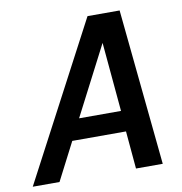

<svg xmlns="http://www.w3.org/2000/svg" viewBox="-124 -774 803 848"><g transform="rotate(-10 277.5 -350.0)"><path d="M-45 0 324 -700H468L538 0H418L403 -169H162L75 0ZM209 -262H397L369 -572Z"/></g></svg>

Font: Red Hat Mono Medium
Style: Italic
Weight: 500
Italic angle: -12°
Monospace: yes
Designer: Pentagram, MCKL
Foundry: Pentagram, MCKL
Version: Version 1.023; ttfautohint (v1.8.3)